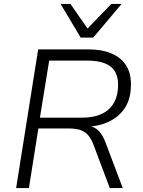

<svg xmlns="http://www.w3.org/2000/svg" viewBox="-20 -956 726 976"><path d="M62 0 174 -705H426Q502 -705 552 -682Q602 -659 625.5 -616Q649 -573 645 -511Q643 -448 612.5 -404Q582 -360 531 -336.5Q480 -313 415 -311V-317L424 -316Q458 -314 480 -292.5Q502 -271 517 -230L604 0H538L455 -221Q443 -252 427 -270Q411 -288 387 -295.5Q363 -303 326 -303H175L127 0ZM183 -358H397Q483 -358 529.5 -397.5Q576 -437 580 -512Q584 -582 545.5 -615Q507 -648 421 -648H230ZM390 -765 288 -936H338L425 -811L546 -936H598L454 -765Z"/></svg>

Font: Nunito Sans 10pt Light
Style: Italic
Weight: 300
Italic angle: -9°
Designer: Vernon Adams
Foundry: Vernon Adams
Version: Version 3.101;gftools[0.9.27]